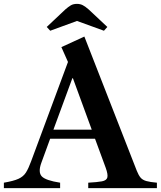

<svg xmlns="http://www.w3.org/2000/svg" viewBox="-42 -970 829 990"><path d="M-22 0V-28Q28 -36.5 53.2 -48Q78.5 -59.5 91.8 -80.5Q105 -101.5 118.5 -138.5L308.5 -650.5L274.5 -727L393 -781.5L663.5 -89Q672.5 -66.5 682.8 -54.2Q693 -42 712.5 -36.5Q732 -31 767 -28V0H413V-28Q459.5 -30.5 483.5 -35Q507.5 -39.5 511.5 -55Q515.5 -70.5 503 -105L448 -254.5H216.5L171 -130Q153.5 -81.5 173.5 -60.5Q193.5 -39.5 268 -28V0ZM331 -566.5 233.5 -301.5H431L334 -566.5ZM217 -811.5 199 -831 294.5 -921Q310.5 -935 323.2 -942.5Q336 -950 355 -950Q372 -950 385.2 -943Q398.5 -936 415.5 -921L511.5 -831L494 -811.5L355 -862Z"/></svg>

Font: Libre Caslon Text Medium
Style: Regular
Weight: 500
Designer: Pablo Impallari, Rodrigo Fuenzalida, Katja Schimmel
Foundry: Pablo Impallari, Rodrigo Fuenzalida
Version: Version 2.000